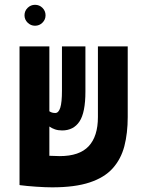

<svg xmlns="http://www.w3.org/2000/svg" viewBox="-20 -782 626 811"><path d="M200.2 9.3Q172.9 9.3 132.6 6.6Q92.3 3.9 63.5 0V-0.5H62.5V-585.9H188.5V-312Q198.7 -304.7 213.4 -304.7Q227.5 -304.7 234.6 -326.9Q241.7 -349.1 241.7 -399.4V-585.9H340.8V-395Q340.8 -306.6 315.7 -268.8Q290.5 -231 242.2 -231Q225.6 -231 212.2 -235.6Q198.7 -240.2 188.5 -247.6V-124Q219.2 -122.6 232.4 -122.6Q315.4 -122.6 354.5 -164.3Q393.6 -206.1 393.6 -287.6V-585.9H519.5V-287.6Q519.5 -219.7 505.4 -165Q491.2 -110.4 456.3 -71.3Q421.4 -32.2 359.1 -11.5Q296.9 9.3 200.2 9.3ZM127.9 -673.3Q109.9 -673.3 96.7 -686.3Q83.5 -699.2 83.5 -717.3Q83.5 -735.8 96.7 -748.8Q109.9 -761.7 127.9 -761.7Q146.5 -761.7 159.4 -748.8Q172.4 -735.8 172.4 -717.3Q172.4 -699.2 159.4 -686.3Q146.5 -673.3 127.9 -673.3Z"/></svg>

Font: Cascadia Mono PL
Style: Bold
Weight: 700
Monospace: yes
Designer: Aaron Bell
Foundry: Saja Typeworks
Version: Version 2404.023; ttfautohint (v1.8.4)